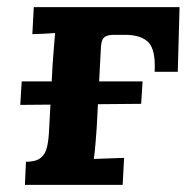

<svg xmlns="http://www.w3.org/2000/svg" viewBox="-20 -520 531 540"><path d="M50 0 53 -65Q81 -65 94.5 -76Q108 -87 112.5 -107.5Q117 -128 118 -154L128 -339Q129 -353 131 -379Q133 -405 135 -427Q119 -426 100.5 -425Q82 -424 71 -424L75 -500H485L480 -318H415Q418 -381 397 -401.5Q376 -422 332 -422H300Q287 -422 279 -418.5Q271 -415 268 -408Q265 -401 264 -390L252 -161Q251 -147 249 -121.5Q247 -96 244 -73L329 -76L325 0ZM37 -225 41 -291H381L377 -228Z"/></svg>

Font: Lora Italic
Style: Italic
Weight: 400
Italic angle: -3°
Designer: Olga Karpushina, Alexei Vanyashin (Cyrillic)
Foundry: Cyreal
Version: Version 2.210; ttfautohint (v1.8.1.43-b0c9)